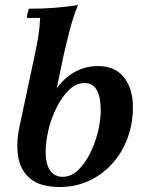

<svg xmlns="http://www.w3.org/2000/svg" viewBox="-20 -735 586 770"><path d="M220 15Q142 15 102 -18Q62 -51 53 -106Q44 -161 58 -226L119 -513Q127 -549 133 -585Q139 -621 141 -663H88Q88 -671 90.5 -682Q93 -693 96 -700Q147 -700 196 -703.5Q245 -707 293 -715Q282 -690 271 -654Q260 -618 251 -579.5Q242 -541 235 -513L197 -330H178Q211 -399 261 -434.5Q311 -470 373 -470Q441 -470 477 -425Q513 -380 513 -305Q513 -239 491.5 -181Q470 -123 430.5 -79Q391 -35 337 -10Q283 15 220 15ZM231 -26Q265 -26 292.5 -52Q320 -78 340.5 -118.5Q361 -159 372.5 -205.5Q384 -252 384 -293Q384 -344 368.5 -373Q353 -402 319 -402Q285 -402 256.5 -374Q228 -346 206.5 -303Q185 -260 174 -212.5Q163 -165 163 -126Q163 -77 181 -51.5Q199 -26 231 -26Z"/></svg>

Font: Poltawski Nowy SemiBold
Style: Italic
Weight: 600
Italic angle: -12°
Version: Version 1.001;gftools[0.9.25]